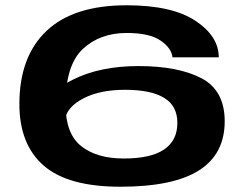

<svg xmlns="http://www.w3.org/2000/svg" viewBox="-20 -701 946 728"><path d="M436 7Q637 7 734.5 -55Q832 -117 832 -241Q832 -358 744 -404.2Q656 -450.5 505 -450.5Q358 -450.5 254.5 -398Q151 -345.5 145 -292.5L226.5 -248.5Q234.5 -296 296.8 -328.2Q359 -360.5 454.5 -360.5Q551.5 -360.5 602 -330.2Q652.5 -300 652.5 -235Q652.5 -168.5 602.2 -134.2Q552 -100 449.5 -100Q347 -100 287.8 -147Q228.5 -194 228.5 -305Q228.5 -453.5 293.5 -514.8Q358.5 -576 460.5 -576Q547 -576 588.8 -547.2Q630.5 -518.5 634 -483.5H809.5Q809.5 -563.5 721 -622.2Q632.5 -681 460 -681Q258.5 -681 156 -583.5Q53.5 -486 53.5 -306.5Q53.5 -153.5 145.5 -73.2Q237.5 7 436 7Z"/></svg>

Font: Anybody ExtraExpanded SemiBold
Style: Regular
Weight: 600
Width: 8
Version: Version 1.113;gftools[0.9.25]